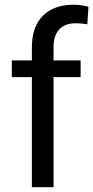

<svg xmlns="http://www.w3.org/2000/svg" viewBox="-20 -780 389 800"><path d="M203.1 0V-458.5H315.9V-528.3H203.1V-584C203.1 -647.9 236.3 -683.1 294.9 -683.1C312 -683.1 328.6 -681.6 343.8 -678.7L348.6 -752C328.1 -757.3 307.6 -760.3 286.6 -760.3C231.4 -760.3 188.5 -744.6 158.2 -713.9C127.9 -683.1 112.8 -639.2 112.8 -582.5V-528.3H29.3V-458.5H112.8V0Z"/></svg>

Font: Roboto
Style: Regular
Weight: 400
Designer: Google
Version: Version 2.137; 2017